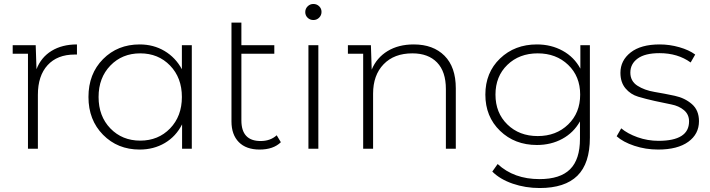

<svg xmlns="http://www.w3.org/2000/svg" viewBox="-20 -750 3578 968"><path d="M164 -401Q187 -461 240 -493.5Q293 -526 368 -526V-475H356Q269 -475 220 -421.5Q171 -368 171 -272V0H121V-479H44V-522H160Z M897 -522H947V0H898V-123Q867 -62 811 -29Q755 4 684 4Q573 4 499.5 -70.5Q426 -145 426 -261Q426 -378 499.5 -452Q573 -526 684 -526Q754 -526 809.5 -493Q865 -460 897 -401ZM536.5 -102.5Q596 -41 687 -41Q778 -41 837.5 -102.5Q897 -164 897 -261Q897 -358 837.5 -419.5Q778 -481 687 -481Q596 -481 536.5 -419.5Q477 -358 477 -261Q477 -164 536.5 -102.5Z M1375 -68 1396 -33Q1358 4 1289 4Q1221 4 1184 -33.5Q1147 -71 1147 -138V-636H1197V-522H1363V-479H1197V-143Q1197 -39 1294 -39Q1343 -39 1375 -68Z M1589 -661Q1577 -649 1560 -649Q1543 -649 1531 -660.5Q1519 -672 1519 -689Q1519 -706 1531 -718Q1543 -730 1560 -730Q1577 -730 1589 -718.5Q1601 -707 1601 -690Q1601 -673 1589 -661ZM1535 0V-522H1585V0Z M2066 -526Q2164 -526 2221 -469Q2278 -412 2278 -305V0H2228V-301Q2228 -389 2183.5 -435Q2139 -481 2059 -481Q1967 -481 1914 -426Q1861 -371 1861 -278V0H1811V-479H1734V-522H1850L1854 -399Q1879 -459 1934 -492.5Q1989 -526 2066 -526Z M2906 -522H2954V-56Q2954 74 2891 136Q2828 198 2701 198Q2629 198 2565 176Q2501 154 2462 115L2489 77Q2571 153 2700 153Q2804 153 2854 103.5Q2904 54 2904 -50V-138Q2872 -81 2815 -50Q2758 -19 2687 -19Q2575 -19 2501 -90.5Q2427 -162 2427 -273Q2427 -384 2501 -455Q2575 -526 2687 -526Q2759 -526 2817 -494Q2875 -462 2906 -404ZM2538 -122.5Q2598 -64 2691 -64Q2784 -64 2844.5 -122.5Q2905 -181 2905 -273Q2905 -365 2844.5 -423Q2784 -481 2691 -481Q2598 -481 2538 -423Q2478 -365 2478 -273Q2478 -181 2538 -122.5Z M3298 4Q3235 4 3178 -15Q3121 -34 3089 -63L3112 -103Q3144 -76 3194.5 -58Q3245 -40 3300 -40Q3454 -40 3454 -138Q3454 -173 3428.5 -194.5Q3403 -216 3364.5 -223.5Q3326 -231 3281 -241Q3236 -251 3197.5 -262.5Q3159 -274 3133.5 -304.5Q3108 -335 3108 -383Q3108 -445 3159.5 -485.5Q3211 -526 3306 -526Q3356 -526 3405 -512Q3454 -498 3485 -475L3462 -435Q3397 -482 3305 -482Q3232 -482 3195 -455Q3158 -428 3158 -384Q3158 -341 3193.5 -318Q3229 -295 3280 -286.5Q3331 -278 3382 -267Q3433 -256 3468.5 -225Q3504 -194 3504 -139Q3504 -74 3450 -35Q3396 4 3298 4Z"/></svg>

Font: mBank Light
Style: Regular
Weight: 300
Designer: Julieta Ulanovsky
Foundry: Julieta Ulanovsky
Version: Version 7.200;PS 007.200;hotconv 1.0.88;makeotf.lib2.5.64775